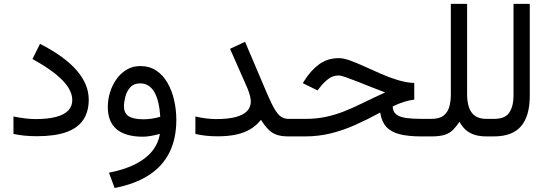

<svg xmlns="http://www.w3.org/2000/svg" viewBox="-20 -692 2782 974"><path d="M159.2 -87.9Q135.3 -87.9 107.7 -91.3Q80.1 -94.7 48.3 -101.1V-12.7Q74.7 -6.8 104.7 -3.9Q134.8 -1 166.5 -1Q258.3 -1 316.4 -21.7Q374.5 -42.5 402.3 -84Q430.2 -125.5 430.2 -186.5Q430.2 -225.1 415 -262Q399.9 -298.8 369.4 -334.5Q338.9 -370.1 292.2 -403.8Q245.6 -437.5 183.1 -469.7L144.5 -392.6Q216.8 -353 261.2 -317.1Q305.7 -281.2 326.2 -248.5Q346.7 -215.8 346.7 -185.1Q346.7 -152.8 326.2 -131.3Q305.7 -109.9 264.2 -98.9Q222.7 -87.9 159.2 -87.9Z M874.5 -83.5Q874.5 -135.3 863.3 -184.1Q852.1 -232.9 829.6 -272Q807.1 -311 772.7 -334Q738.3 -356.9 691.9 -356.9Q652.8 -356.9 622.1 -338.4Q591.3 -319.8 570.1 -289.3Q548.8 -258.8 537.8 -222.4Q526.9 -186 526.9 -149.9Q526.9 -73.7 572 -36.1Q617.2 1.5 705.1 1.5Q723.6 1.5 748 -2.9Q772.5 -7.3 791 -13.2Q783.2 37.1 750.5 76.4Q717.8 115.7 662.8 142.6Q607.9 169.4 532.7 184.1L561.5 261.7Q665.5 241.7 735.1 196.5Q804.7 151.4 839.6 81.3Q874.5 11.2 874.5 -83.5ZM707.5 -86.9Q657.7 -86.9 633.3 -102.1Q608.9 -117.2 608.9 -152.8Q608.9 -174.8 616 -201.9Q623 -229 640.9 -249Q658.7 -269 690.9 -269Q714.4 -269 732.2 -258.1Q750 -247.1 762.7 -225.3Q775.4 -203.6 783 -172.1Q790.5 -140.6 793 -99.6Q772 -93.3 750 -90.1Q728 -86.9 707.5 -86.9Z M1252.4 -177.7Q1252.4 -148.4 1233.2 -128.4Q1213.9 -108.4 1175 -98.1Q1136.2 -87.9 1077.1 -87.9Q1052.2 -87.9 1026.6 -91.1Q1001 -94.2 971.2 -101.1V-12.7Q995.6 -6.8 1022.9 -3.7Q1050.3 -0.5 1084.5 -0.5Q1137.2 -0.5 1178 -9.3Q1218.8 -18.1 1249.8 -36.6Q1280.8 -55.2 1303.7 -84Q1321.8 -55.7 1339.4 -37.1Q1356.9 -18.6 1381.1 -9.3Q1405.3 0 1443.8 0H1464.4V-88.9H1443.8Q1422.9 -88.9 1406.5 -99.4Q1390.1 -109.9 1373.3 -138.2Q1356.4 -166.5 1334 -219.2L1223.1 -480L1147 -444.3L1233.4 -248.5Q1241.2 -231 1246.8 -210.7Q1252.4 -190.4 1252.4 -177.7Z M2081.5 -271Q2042.5 -272.5 1999.5 -285.4Q1956.5 -298.3 1913.6 -317.1Q1870.6 -335.9 1830.6 -354.2Q1790.5 -372.6 1756.8 -384.8Q1723.1 -397 1698.7 -397Q1641.1 -397 1598.4 -365.5Q1555.7 -334 1523.4 -281.7L1516.1 -270L1590.8 -233.4L1604 -250Q1623 -274.4 1645.8 -291.7Q1668.5 -309.1 1698.2 -309.1Q1708.5 -309.1 1733.4 -300.5Q1758.3 -292 1791.7 -278.8Q1825.2 -265.6 1862.3 -250.7Q1899.4 -235.8 1934.1 -223.1Q1872.1 -194.8 1822 -170.2Q1772 -145.5 1726.3 -127.4Q1680.7 -109.4 1632.8 -99.1Q1585 -88.9 1527.8 -88.9H1444.8V0H1526.4Q1596.2 0 1658.9 -15.6Q1721.7 -31.2 1783 -58.6Q1844.2 -85.9 1908.7 -121.1Q1915.5 -75.7 1939.2 -49.1Q1962.9 -22.5 2006.8 -11.2Q2050.8 0 2117.2 0H2146V-88.9H2119.1Q2072.8 -88.9 2040 -93.5Q2007.3 -98.1 1990 -111.8Q1972.7 -125.5 1972.2 -152.3Q2003.9 -167.5 2032.2 -176Q2060.5 -184.6 2081.5 -186.5Z M2267.1 -213.9Q2267.1 -178.2 2259 -149.9Q2251 -121.6 2229.7 -105.2Q2208.5 -88.9 2167.5 -88.9H2126.5V0H2168.5Q2211.9 0 2237.1 -8.5Q2262.2 -17.1 2278.6 -33.7Q2294.9 -50.3 2311 -74.2Q2323.7 -50.3 2342 -33.7Q2360.4 -17.1 2386.5 -8.5Q2412.6 0 2449.2 0H2463.9V-88.9H2448.2Q2410.6 -88.9 2389.2 -104.7Q2367.7 -120.6 2358.6 -148.7Q2349.6 -176.8 2349.6 -212.4V-672.4H2267.1Z M2444.3 -88.9V0H2484.9Q2579.6 0 2623.5 -52Q2667.5 -104 2667.5 -205.6V-672.4H2585V-205.1Q2585 -155.3 2564.5 -122.1Q2543.9 -88.9 2485.4 -88.9Z"/></svg>

Font: Vazirmatn
Style: Regular
Weight: 400
Designer: Saber Rastikerdar
Foundry: Saber Rastikerdar
Version: Version 33.003;September 2, 2022;FontCreator 14.0.0.2862 64-